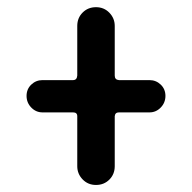

<svg xmlns="http://www.w3.org/2000/svg" viewBox="-20 -570 540 540"><path d="M99.6 -253.9Q81.1 -253.9 67.9 -267.6Q54.7 -281.2 54.7 -300.3Q54.7 -319.3 67.9 -332Q81.1 -344.7 99.6 -344.7H185.5Q196.3 -344.7 197.3 -357.4V-497.1Q197.3 -519.5 212.4 -534.7Q227.5 -549.8 250 -549.8Q272.5 -549.8 287.6 -534.2Q302.7 -518.6 302.7 -497.1V-357.4Q302.7 -345.7 314.5 -344.7H400.4Q418.9 -344.7 432.1 -332Q445.3 -319.3 445.3 -300.3Q445.3 -281.2 432.1 -267.6Q418.9 -253.9 400.4 -253.9H314.5Q303.7 -253.9 302.7 -243.2V-102.5Q302.7 -80.1 287.6 -64.9Q272.5 -49.8 250 -49.8Q227.5 -49.8 212.4 -65.4Q197.3 -81.1 197.3 -102.5V-243.2Q197.3 -253.9 185.5 -253.9Z"/></svg>

Font: Rounded-X Mgen+ 2m medium
Style: Regular
Weight: 500
Designer: [Source Han Sans]
Ryoko NISHIZUKA  (kana & ideographs); Paul D. Hunt (Latin, Greek & Cyrillic); Wenlong ZHANG  (bopomofo
Version: Version 1.059.20150602